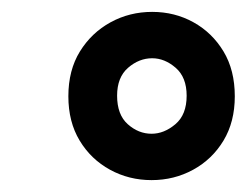

<svg xmlns="http://www.w3.org/2000/svg" viewBox="-20 -732 415 323"><path d="M235 -429Q197 -429 165 -446.5Q133 -464 114 -495.5Q95 -527 95 -570Q95 -614 114.5 -645.5Q134 -677 166 -694.5Q198 -712 236 -712Q274 -712 305.5 -694.5Q337 -677 356 -645.5Q375 -614 375 -570Q375 -527 356 -495.5Q337 -464 305 -446.5Q273 -429 235 -429ZM235 -507Q256 -507 275 -523Q294 -539 294 -571Q294 -602 275.5 -618Q257 -634 236 -634Q214 -634 195.5 -618Q177 -602 177 -571Q177 -539 195 -523Q213 -507 235 -507Z"/></svg>

Font: DM Sans 9pt SemiBold
Style: Italic
Weight: 600
Italic angle: -10°
Version: Version 4.004;gftools[0.9.30]